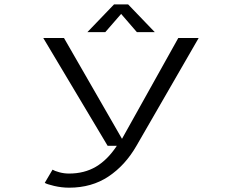

<svg xmlns="http://www.w3.org/2000/svg" viewBox="-20 -676 1090 890"><path d="M697.5 -527H614.5L541.5 -611.5L468 -527H385L508.5 -655.5H574ZM276.5 -500 545.5 -32.5 806.5 -500H901L612.5 0Q560.5 90.5 482.8 142.2Q405 194 300.5 194Q266 194 230.8 185.8Q195.5 177.5 187.5 171.5L223.5 110.5Q233 116.5 255 122.5Q277 128.5 300 128.5Q371 128.5 424.8 96.8Q478.5 65 521.5 0H479L180.5 -500Z"/></svg>

Font: League Mono Extended Light
Style: Regular
Weight: 300
Width: 9
Designer: Tyler Finck
Foundry: The League of Moveable Type / Tyler Finck
Version: Version 2.210